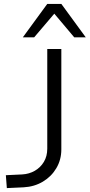

<svg xmlns="http://www.w3.org/2000/svg" viewBox="-20 -956 459 983"><path d="M15 7 10 -59 94 -63Q129 -65 158 -81.5Q187 -98 204.5 -127Q222 -156 222 -195V-705H294V-191Q294 -138 268.5 -95Q243 -52 199.5 -26Q156 0 101 3ZM97 -765 222 -936H294L419 -765H360L258 -886L155 -765Z"/></svg>

Font: Nunito Sans 6pt Light
Style: Regular
Weight: 300
Version: Version 3.101;gftools[0.9.27]